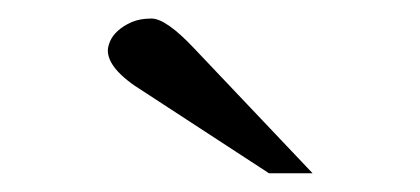

<svg xmlns="http://www.w3.org/2000/svg" viewBox="-20 -723 451 206"><path d="M268.6 -537.1 133.8 -625Q95.7 -648.4 95.7 -668.9Q95.7 -672.9 98.1 -678.7Q100.6 -684.6 106.4 -689.9Q112.3 -695.3 121.1 -699.2Q129.9 -703.1 142.6 -703.1Q158.2 -703.1 188.5 -670.9L315.4 -537.1Z"/></svg>

Font: Uchen
Style: Regular
Weight: 400
Designer: Christopher J. Fynn
Foundry: Christopher J. Fynn for DDC
Version: Version 1.000 preliminary